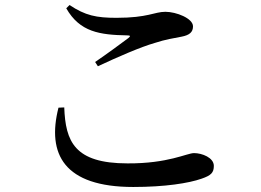

<svg xmlns="http://www.w3.org/2000/svg" viewBox="-20 -733 1040 765"><path d="M511 12C637 12 732 -3 783 -21C821 -34 832 -45 832 -72C832 -105 785 -123 753 -123C725 -123 650 -81 488 -82C276 -82 241 -170 236 -305L213 -304C166 -119 235 12 511 12ZM359 -486 370 -469C451 -507 541 -546 597 -562C639 -576 674 -581 704 -587C735 -593 749 -605 749 -628C749 -660 682 -686 639 -686C595 -686 570 -662 444 -662C364 -662 320 -671 257 -713L244 -700C298 -605 378 -594 487 -592C500 -592 501 -589 491 -581C459 -557 403 -516 359 -486Z"/></svg>

Font: GenKiMin2 TW SB
Style: Regular
Weight: 600
Version: Version 2.100;PS 2.1;hotconv 16.6.51;makeotf.lib2.5.65220 DE